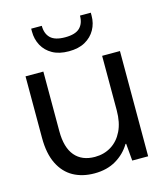

<svg xmlns="http://www.w3.org/2000/svg" viewBox="-107 -780 748 874"><g transform="rotate(-15 266.5 -343.5)"><path d="M231 12Q174 12 131.5 -11.5Q89 -35 65 -83.5Q41 -132 41 -206V-496H125V-215Q125 -138 158 -99Q191 -60 252 -60Q295 -60 329 -81Q363 -102 382.5 -142Q402 -182 402 -239V-496H486V0H411L404 -81H401Q376 -39 333 -13.5Q290 12 231 12ZM262 -555Q216 -555 185 -572.5Q154 -590 138 -619.5Q122 -649 122 -685V-699H172Q172 -662 193 -641.5Q214 -621 262 -621Q310 -621 331 -641.5Q352 -662 352 -699H403V-685Q403 -649 386.5 -619.5Q370 -590 339 -572.5Q308 -555 262 -555Z"/></g></svg>

Font: DM Sans 36pt
Style: Regular
Weight: 400
Designer: Colophon Foundry, Jonny Pinhorn
Foundry: Colophon Foundry
Version: Version 4.004;gftools[0.9.30]